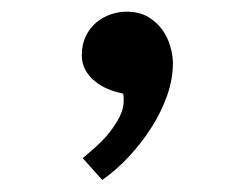

<svg xmlns="http://www.w3.org/2000/svg" viewBox="-20 -503 423 322"><path d="M270 -397.5Q270 -370.6 260.3 -342.8Q250.5 -314.9 234.1 -289.3Q217.8 -263.7 196.5 -240.7Q175.3 -217.8 151.4 -201.2L118.7 -237.8Q129.4 -246.6 141.6 -257.6Q153.8 -268.6 163.8 -281.2Q173.8 -293.9 180.7 -307.4Q187.5 -320.8 187.5 -334.5Q187.5 -337.9 187.3 -342.3Q187 -346.7 183.6 -346.7Q171.9 -349.1 160.4 -354Q148.9 -358.9 139.2 -366.7Q129.4 -374.5 123.3 -385.5Q117.2 -396.5 117.2 -410.2Q117.2 -428.7 124 -442.6Q130.9 -456.5 141.8 -465.6Q152.8 -474.6 166 -479Q179.2 -483.4 191.9 -483.4Q213.9 -483.4 228.8 -474.4Q243.7 -465.3 252.7 -452.4Q261.7 -439.5 265.9 -424.3Q270 -409.2 270 -397.5Z"/></svg>

Font: Accordance
Style: Bold
Weight: 700
Version: Version 1.2 (build January 31, 2020) Miklal Software Solutio